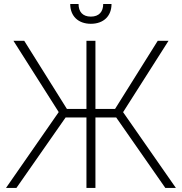

<svg xmlns="http://www.w3.org/2000/svg" viewBox="-20 -929 898 949"><path d="M451.7 -727.3H407.3V-390.6H310.7L99.8 -727.3H46.5L270.2 -375L9.6 0H61.1L304.3 -348.4H407.3V0H451.7V-348.4H554.3L797.2 0H849.4L588.4 -374.6L812.9 -727.3H759.6L548.7 -390.6H451.7ZM490.1 -909.1C490.1 -871.8 470.2 -846.9 429 -846.9C387.8 -846.9 368.3 -871.8 368.3 -909.1H327.1C327.1 -850.1 366.1 -811.4 429 -811.4C492.5 -811.4 531.2 -850.1 531.2 -909.1Z"/></svg>

Font: Karasuma Gothic
Style: Thin
Weight: 200
Designer: Rasmus Andersson / Ryoko Ishizuka
Foundry: rsms
Version: Version 1.00